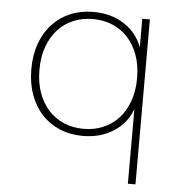

<svg xmlns="http://www.w3.org/2000/svg" viewBox="-49 -527 709 756"><g transform="rotate(5 305.0 -149.0)"><path d="M291 10Q241 10 200 -7Q159 -24 129 -56Q99 -88 82.5 -133.5Q66 -179 66 -235Q66 -291 82.5 -336.5Q99 -382 129 -414Q159 -446 200 -463Q241 -480 291 -480Q360 -480 411.5 -447Q463 -414 484 -357V-470H514V182H484V-113Q463 -56 411.5 -23Q360 10 291 10ZM291 -18Q333 -18 368.5 -33Q404 -48 429.5 -76Q455 -104 469.5 -144Q484 -184 484 -235Q484 -286 469.5 -326Q455 -366 429.5 -394Q404 -422 368.5 -437Q333 -452 291 -452Q249 -452 213.5 -437Q178 -422 152.5 -394Q127 -366 112.5 -326Q98 -286 98 -235Q98 -184 112.5 -144Q127 -104 152.5 -76Q178 -48 213.5 -33Q249 -18 291 -18Z"/></g></svg>

Font: Celebes Thin
Style: Regular
Weight: 250
Designer: Anugrah Pasau
Foundry: Lafontype
Version: Version 1.000; ttfautohint (v1.8.4)